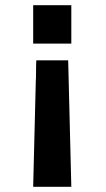

<svg xmlns="http://www.w3.org/2000/svg" viewBox="-20 -553 407 735"><path d="M107 162 117 -241Q118 -254 118 -281Q118 -308 119 -322H241L253 162ZM107 -386V-533H253V-386Z"/></svg>

Font: Coval
Style: Black
Weight: 1000
Foundry: Context Ltd
Version: Version 001.000